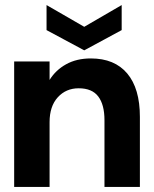

<svg xmlns="http://www.w3.org/2000/svg" viewBox="-20 -739 609 759"><path d="M36 0V-496H176V-423Q200 -462 241.5 -485Q283 -508 339 -508Q433 -508 483 -448.5Q533 -389 533 -277V0H393V-264Q393 -325 368.5 -357.5Q344 -390 291 -390Q241 -390 208.5 -354.5Q176 -319 176 -256V0ZM313 -540 164 -620V-719L313 -633L461 -719V-620Z"/></svg>

Font: Host Grotesk ExtraBold
Style: Regular
Weight: 800
Designer: Doğukan Karapınar
Foundry: Element Type
Version: Version 1.003; ttfautohint (v1.8.4.7-5d5b)